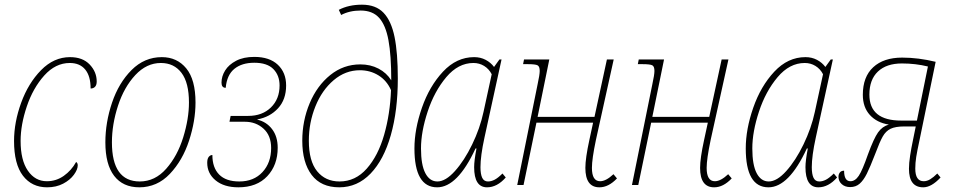

<svg xmlns="http://www.w3.org/2000/svg" viewBox="-20 -790 4069 820"><path d="M40 -188Q40 -268 70.5 -351.5Q101 -435 155.5 -490.5Q210 -546 279 -546Q333 -546 363 -514.5Q393 -483 393 -442Q393 -427 386 -419.5Q379 -412 367 -412Q367 -465 344 -493Q321 -521 278 -521Q217 -521 169 -467.5Q121 -414 94.5 -335.5Q68 -257 68 -188Q68 -106 99 -61Q130 -16 180 -16Q220 -16 252.5 -39Q285 -62 305 -98Q308 -97 310 -93Q312 -89 312 -84Q312 -66 295.5 -43.5Q279 -21 249.5 -5.5Q220 10 181 10Q116 10 78 -39.5Q40 -89 40 -188Z M430 -182Q430 -267 458.5 -351.5Q487 -436 542 -491Q597 -546 671 -546Q736 -546 775.5 -498Q815 -450 815 -352Q815 -274 787.5 -189.5Q760 -105 705.5 -47.5Q651 10 575 10Q505 10 467.5 -39Q430 -88 430 -182ZM787 -352Q787 -437 755 -479Q723 -521 667 -521Q606 -521 558 -469.5Q510 -418 484 -338.5Q458 -259 458 -182Q458 -15 577 -15Q642 -15 690 -69.5Q738 -124 762.5 -203.5Q787 -283 787 -352Z M865 -95Q865 -112 871.5 -120Q878 -128 887 -128Q887 -74 916 -44.5Q945 -15 1002 -15Q1064 -15 1101 -55Q1138 -95 1138 -158Q1138 -211 1105.5 -240.5Q1073 -270 1026 -270H960L965 -295H1040Q1100 -295 1137 -331Q1174 -367 1174 -425Q1174 -468 1147.5 -495Q1121 -522 1066 -522Q1013 -522 981 -496Q949 -470 944 -415Q926 -415 926 -437Q926 -464 941.5 -489Q957 -514 988.5 -530.5Q1020 -547 1066 -547Q1131 -547 1166.5 -513.5Q1202 -480 1202 -425Q1202 -365 1167.5 -327.5Q1133 -290 1079 -280V-279Q1118 -270 1142 -238.5Q1166 -207 1166 -159Q1166 -85 1121.5 -37.5Q1077 10 998 10Q937 10 901 -19.5Q865 -49 865 -95Z M1271 -189Q1271 -274 1302.5 -349Q1334 -424 1390.5 -469.5Q1447 -515 1519 -515Q1562 -515 1596.5 -497Q1631 -479 1651 -447Q1651 -554 1639 -618.5Q1627 -683 1599 -714Q1571 -745 1520 -745Q1473 -745 1437 -726L1427 -748Q1469 -770 1526 -770Q1585 -770 1618 -735.5Q1651 -701 1665 -632.5Q1679 -564 1679 -455Q1679 -318 1649 -212.5Q1619 -107 1562.5 -48.5Q1506 10 1429 10Q1351 10 1311 -43Q1271 -96 1271 -189ZM1650 -405Q1632 -446 1596.5 -468Q1561 -490 1517 -490Q1455 -490 1405 -447.5Q1355 -405 1327 -335.5Q1299 -266 1299 -189Q1299 -102 1334.5 -58.5Q1370 -15 1430 -15Q1498 -15 1546.5 -70Q1595 -125 1620.5 -214Q1646 -303 1650 -405Z M1750 -156Q1750 -238 1782 -330Q1814 -422 1872 -484Q1930 -546 2005 -546Q2032 -546 2054 -534.5Q2076 -523 2090 -504L2113 -536H2122L2049 -202Q2032 -124 2032 -76Q2032 -46 2039.5 -30.5Q2047 -15 2064 -15Q2078 -15 2092.5 -22.5Q2107 -30 2126 -49L2140 -32Q2103 10 2060 10Q2005 10 2005 -76Q2005 -104 2015 -156H2011Q1934 10 1847 10Q1750 10 1750 -156ZM2045 -312 2080 -473Q2068 -496 2047.5 -508.5Q2027 -521 2002 -521Q1937 -521 1886 -460.5Q1835 -400 1806.5 -313.5Q1778 -227 1778 -156Q1778 -86 1796.5 -50.5Q1815 -15 1848 -15Q1883 -15 1923 -59.5Q1963 -104 1996.5 -173Q2030 -242 2045 -312Z M2480 -73Q2480 -114 2497 -192L2513 -266H2271L2216 0H2189L2276 -430Q2285 -471 2285 -487Q2285 -506 2276 -511Q2267 -516 2234 -516H2214L2218 -536H2326L2276 -291H2519L2572 -536H2601L2525 -192Q2508 -111 2508 -73Q2508 -16 2543 -16Q2568 -16 2600 -46L2615 -28Q2579 10 2540 10Q2480 10 2480 -73Z M2970 -73Q2970 -114 2987 -192L3003 -266H2761L2706 0H2679L2766 -430Q2775 -471 2775 -487Q2775 -506 2766 -511Q2757 -516 2724 -516H2704L2708 -536H2816L2766 -291H3009L3062 -536H3091L3015 -192Q2998 -111 2998 -73Q2998 -16 3033 -16Q3058 -16 3090 -46L3105 -28Q3069 10 3030 10Q2970 10 2970 -73Z M3165 -156Q3165 -238 3197 -330Q3229 -422 3287 -484Q3345 -546 3420 -546Q3447 -546 3469 -534.5Q3491 -523 3505 -504L3528 -536H3537L3464 -202Q3447 -124 3447 -76Q3447 -46 3454.5 -30.5Q3462 -15 3479 -15Q3493 -15 3507.5 -22.5Q3522 -30 3541 -49L3555 -32Q3518 10 3475 10Q3420 10 3420 -76Q3420 -104 3430 -156H3426Q3349 10 3262 10Q3165 10 3165 -156ZM3460 -312 3495 -473Q3483 -496 3462.5 -508.5Q3442 -521 3417 -521Q3352 -521 3301 -460.5Q3250 -400 3221.5 -313.5Q3193 -227 3193 -156Q3193 -86 3211.5 -50.5Q3230 -15 3263 -15Q3298 -15 3338 -59.5Q3378 -104 3411.5 -173Q3445 -242 3460 -312Z M3862 -69Q3862 -93 3867 -125.5Q3872 -158 3879 -191L3891 -250H3843Q3804 -250 3783.5 -240Q3763 -230 3750 -207Q3737 -184 3718 -133Q3696 -76 3682 -48Q3668 -20 3651.5 -5.5Q3635 9 3611 9Q3589 9 3575 -3.5Q3561 -16 3561 -35Q3561 -46 3567 -53.5Q3573 -61 3585 -61Q3585 -16 3612 -16Q3632 -16 3647.5 -39Q3663 -62 3687 -131Q3712 -199 3730 -224.5Q3748 -250 3776 -258Q3725 -266 3695 -299Q3665 -332 3665 -385Q3665 -462 3709.5 -503Q3754 -544 3833 -544Q3902 -544 3976 -526L3907 -191Q3897 -145 3893 -119.5Q3889 -94 3889 -70Q3889 -16 3925 -16Q3939 -16 3953 -24.5Q3967 -33 3983 -49L3997 -32Q3958 10 3923 10Q3862 10 3862 -69ZM3896 -275 3943 -506Q3890 -519 3832 -519Q3766 -519 3729.5 -484.5Q3693 -450 3693 -386Q3693 -275 3829 -275Z"/></svg>

Font: Noto Serif NarrowThin
Style: Italic
Weight: 250
Width: 4
Italic angle: -12°
Designer: Monotype Design Team
Foundry: Monotype Imaging Inc.
Version: Version 1.001